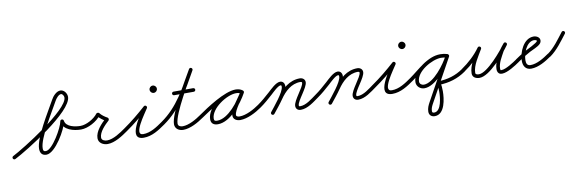

<svg xmlns="http://www.w3.org/2000/svg" viewBox="-62 -1045 5543 1842"><g transform="rotate(-10 2709.5 -124.0)"><path d="M20.9 15.6C20.9 15.6 20.9 15.6 20.9 15.6C141.5 -45.2 621.6 -341.4 621.6 -484.4C621.6 -518.2 594.8 -556.7 558.9 -556.7C519.6 -556.7 483.5 -515.2 466.5 -483.2C466.5 -483.2 466.6 -483.2 466.6 -483.3C466.6 -483.4 466.7 -483.4 466.7 -483.4C406.5 -373.6 261.2 -147.2 261.2 -39.9C261.2 -0.2 279.5 26.7 322.1 26.7C409.2 26.7 531.2 -185.2 542.3 -260.4C543.8 -270.3 534.4 -275.3 525 -275.3C515.7 -275.4 506.3 -270.5 507.7 -260.6C519.3 -177.5 621.7 -153.6 691 -153.5C700.6 -153.5 708.5 -161.3 708.5 -171C708.5 -180.6 700.7 -188.5 691 -188.5C691 -188.5 691 -188.5 691 -188.5C641.8 -188.6 551.1 -202.8 542.3 -265.4C540.9 -275.3 533 -280.3 525.1 -280.3C517.1 -280.4 509.2 -275.5 507.7 -265.6C499.2 -208.2 386.7 -8.3 322.1 -8.3C299.5 -8.3 296.2 -19.3 296.2 -39.9C296.2 -136.4 440.9 -363.6 497.3 -466.6C497.3 -466.6 497.4 -466.6 497.4 -466.7C497.4 -466.8 497.5 -466.8 497.5 -466.8C507.6 -486 534.6 -521.7 558.9 -521.7C574.7 -521.7 586.6 -498.2 586.6 -484.4C586.6 -365.3 109.9 -68.4 5.1 -15.6C-3.5 -11.3 -7 -0.8 -2.6 7.9C1.7 16.5 12.2 20 20.9 15.6Z M673.5 -171C673.5 -161.3 681.3 -153.5 691 -153.5C760.3 -153.5 847.9 -202.4 889 -257.5C891.9 -261.3 883.4 -263.3 875 -263.3C866.5 -263.3 858.1 -261.5 860.9 -257.6C880.1 -231.5 916.2 -205.1 945.1 -190.4C949.5 -188.1 950.4 -196.9 949.2 -205.5C948 -214 944.8 -222.3 941.1 -218.9C894.6 -176 830.7 -110.9 830.7 -43.2C830.7 3.8 876.2 28 918.2 28C988.7 28 1065.6 -23.6 1121.1 -62.7C1129 -68.3 1130.9 -79.2 1125.3 -87.1C1119.7 -95 1108.8 -96.9 1100.9 -91.3C1100.9 -91.3 1100.9 -91.3 1100.9 -91.3C1052.3 -57 980.2 -7 918.2 -7C896.5 -7 865.7 -16.8 865.7 -43.2C865.7 -98.8 926.9 -158.2 964.9 -193.1C968.5 -196.5 969.8 -202.5 969 -208.2C968.2 -213.9 965.4 -219.3 960.9 -221.6C937 -233.8 905 -256.7 889.1 -278.4C886.3 -282.2 880.7 -284.1 875.1 -284.1C869.4 -284.1 863.8 -282.2 861 -278.5C826.5 -232.1 749.3 -188.5 691 -188.5C681.3 -188.5 673.5 -180.7 673.5 -171Z M1120.9 -62.6C1120.9 -62.6 1120.9 -62.6 1120.9 -62.6C1198.7 -116.3 1274.6 -178.8 1344.7 -242C1352.1 -248.7 1348.1 -258.5 1340.9 -264.5C1333.7 -270.5 1323.3 -272.7 1318.1 -264.2C1279.8 -201.9 1107.3 28.5 1270 28.5C1350.9 28.5 1420.3 -17.8 1484.1 -62.7C1492 -68.3 1493.9 -79.2 1488.3 -87.1C1482.7 -95 1471.8 -96.9 1463.9 -91.3C1463.9 -91.3 1463.9 -91.3 1463.9 -91.3C1406.8 -51.1 1342.7 -6.5 1270 -6.5C1173.2 -6.5 1319.1 -199.1 1347.9 -245.8C1353.1 -254.4 1350.2 -263.2 1344.1 -268.3C1338 -273.4 1328.7 -274.7 1321.3 -268C1252.3 -205.8 1177.5 -144.2 1101.1 -91.4C1093.1 -85.9 1091.1 -75 1096.6 -67.1C1102.1 -59.1 1113 -57.1 1120.9 -62.6ZM1439.5 -414C1439.5 -413.7 1439.3 -413.5 1439 -413.5C1438.7 -413.5 1438.5 -413.7 1438.5 -414C1438.5 -414.3 1438.7 -414.5 1439 -414.5C1439.3 -414.5 1439.5 -414.3 1439.5 -414ZM1403.5 -414C1403.5 -394.4 1419.4 -378.5 1439 -378.5C1458.6 -378.5 1474.5 -394.4 1474.5 -414C1474.5 -433.6 1458.6 -449.5 1439 -449.5C1419.4 -449.5 1403.5 -433.6 1403.5 -414Z M1484 -62.6C1484 -62.6 1484 -62.6 1484 -62.6C1654.5 -181.6 1741.1 -350.4 1841.2 -527.4C1847 -537.5 1842.2 -546.9 1834.6 -551.2C1827 -555.5 1816.5 -554.8 1810.8 -544.6C1757.8 -450.9 1576.7 -154.4 1576.7 -48.3C1576.7 -3.4 1615.1 20.1 1656.3 20.1C1725.1 20.1 1803.4 -24.4 1858 -62.7C1866 -68.2 1867.9 -79.1 1862.3 -87C1856.8 -95 1845.9 -96.9 1838 -91.3C1838 -91.3 1838 -91.3 1838 -91.3C1789.8 -57.6 1717.3 -14.9 1656.3 -14.9C1634.9 -14.9 1611.7 -23.5 1611.7 -48.3C1611.7 -142.8 1793.3 -442.7 1841.2 -527.4C1847 -537.5 1842.2 -546.9 1834.6 -551.2C1827 -555.5 1816.5 -554.8 1810.8 -544.6C1713.5 -372.7 1629.6 -206.9 1464 -91.4C1456.1 -85.8 1454.1 -74.9 1459.6 -67C1465.2 -59.1 1476.1 -57.1 1484 -62.6ZM1627 -322.5C1627 -322.5 1627 -322.5 1627 -322.5C1690.7 -322.5 1754.3 -322.5 1818 -322.5C1827.7 -322.5 1835.5 -330.3 1835.5 -340C1835.5 -349.7 1827.7 -357.5 1818 -357.5C1818 -357.5 1818 -357.5 1818 -357.5C1754.3 -357.5 1690.7 -357.5 1627 -357.5C1617.3 -357.5 1609.5 -349.7 1609.5 -340C1609.5 -330.3 1617.3 -322.5 1627 -322.5Z M1833.6 -67C1839.2 -59.1 1850.1 -57.1 1858 -62.6C1932.8 -114.8 2123.1 -239.3 2215.6 -239.3C2231.4 -239.3 2247.8 -236.1 2260.8 -226.8C2269.9 -220.3 2279.4 -224.9 2284.3 -232.4C2289.2 -240 2289.4 -250.6 2279.8 -256.1C2258 -268.8 2240.1 -273.6 2214.3 -273.6C2103 -273.6 1926.6 -153.6 1926.6 -34.2C1926.6 7.6 1953.9 24.8 1992.7 24.8C2116.3 24.8 2235.9 -132 2289.4 -229.6C2295 -239.8 2290.1 -249.1 2282.4 -253.3C2274.7 -257.6 2264.3 -256.6 2258.7 -246.4C2224.8 -184.7 2142.8 -100.3 2142.8 -31.6C2142.8 6 2178.2 22.2 2211 22.2C2281.9 22.2 2366.4 -22.7 2423.1 -62.7C2431 -68.3 2432.9 -79.2 2427.3 -87.1C2421.7 -95 2410.8 -96.9 2402.9 -91.3C2352.5 -55.7 2274.2 -12.8 2211 -12.8C2199.2 -12.8 2177.8 -15.8 2177.8 -31.6C2177.8 -81.1 2261.7 -179.1 2289.3 -229.6C2295 -239.8 2290.1 -249.1 2282.4 -253.3C2274.7 -257.5 2264.2 -256.6 2258.6 -246.4C2212.4 -161.9 2100.6 -10.2 1992.7 -10.2C1973.1 -10.2 1961.6 -12.6 1961.6 -34.2C1961.6 -133.4 2123 -238.6 2214.3 -238.6C2234.1 -238.6 2245.9 -235.3 2262.2 -225.9C2271.8 -220.3 2281.1 -224.4 2285.7 -231.5C2290.3 -238.6 2290.2 -248.8 2281.2 -255.2C2262.2 -268.8 2238.7 -274.3 2215.6 -274.3C2107.7 -274.3 1924.1 -151.4 1838 -91.4C1830.1 -85.8 1828.1 -74.9 1833.6 -67Z M2398.6 -67C2404.1 -59.1 2415 -57.1 2423 -62.6C2467.2 -93.3 2507.5 -129.3 2547.6 -165C2567.5 -182.7 2621.6 -238.8 2649.7 -238.8C2656.9 -238.8 2657.6 -229.9 2657.6 -224.4C2657.6 -171.2 2551.3 -47.2 2515.2 -0.7C2509.3 6.9 2510.6 17.9 2518.3 23.8C2525.9 29.7 2536.9 28.4 2542.8 20.7C2585.6 -34.3 2692.6 -157.5 2692.6 -224.4C2692.6 -250.1 2677.8 -273.8 2649.7 -273.8C2607.4 -273.8 2553.9 -217.5 2524.4 -191.2C2485.3 -156.4 2446.1 -121.2 2403 -91.4C2395.1 -85.9 2393.1 -75 2398.6 -67ZM2542.7 20.9C2542.7 20.9 2542.7 20.9 2542.7 20.9C2575.9 -20.8 2610.3 -62.1 2640.4 -106.1C2687.6 -175 2752.6 -237.5 2841.2 -237.5C2848 -237.5 2856.6 -235.7 2856.6 -227.5C2856.6 -184.6 2752.2 -73.1 2752.2 -18.6C2752.2 10.2 2772 26.5 2800 26.5C2867.7 26.5 2930.2 -25.2 2983.1 -62.7C2991 -68.3 2992.9 -79.2 2987.3 -87.1C2981.7 -95 2970.8 -96.9 2962.9 -91.3C2916.9 -58.6 2858.5 -8.5 2800 -8.5C2791.1 -8.5 2787.2 -9.5 2787.2 -18.6C2787.2 -62.4 2891.6 -173.5 2891.6 -227.5C2891.6 -256 2867.8 -272.5 2841.2 -272.5C2740.4 -272.5 2665.5 -204.8 2611.6 -125.9C2581.9 -82.5 2548 -42 2515.3 -0.9C2509.3 6.6 2510.5 17.7 2518.1 23.7C2525.6 29.7 2536.7 28.5 2542.7 20.9Z M2958.6 -67C2964.1 -59.1 2975 -57.1 2983 -62.6C3027.2 -93.3 3067.5 -129.3 3107.6 -165C3127.5 -182.7 3181.6 -238.8 3209.7 -238.8C3216.9 -238.8 3217.6 -229.9 3217.6 -224.4C3217.6 -171.2 3111.3 -47.2 3075.2 -0.7C3069.3 6.9 3070.6 17.9 3078.3 23.8C3085.9 29.7 3096.9 28.4 3102.8 20.7C3145.6 -34.3 3252.6 -157.5 3252.6 -224.4C3252.6 -250.1 3237.8 -273.8 3209.7 -273.8C3167.4 -273.8 3113.9 -217.5 3084.4 -191.2C3045.3 -156.4 3006.1 -121.2 2963 -91.4C2955.1 -85.9 2953.1 -75 2958.6 -67ZM3102.7 20.9C3102.7 20.9 3102.7 20.9 3102.7 20.9C3135.9 -20.8 3170.3 -62.1 3200.4 -106.1C3247.6 -175 3312.6 -237.5 3401.2 -237.5C3408 -237.5 3416.6 -235.7 3416.6 -227.5C3416.6 -184.6 3312.2 -73.1 3312.2 -18.6C3312.2 10.2 3332 26.5 3360 26.5C3427.7 26.5 3490.2 -25.2 3543.1 -62.7C3551 -68.3 3552.9 -79.2 3547.3 -87.1C3541.7 -95 3530.8 -96.9 3522.9 -91.3C3476.9 -58.6 3418.5 -8.5 3360 -8.5C3351.1 -8.5 3347.2 -9.5 3347.2 -18.6C3347.2 -62.4 3451.6 -173.5 3451.6 -227.5C3451.6 -256 3427.8 -272.5 3401.2 -272.5C3300.4 -272.5 3225.5 -204.8 3171.6 -125.9C3141.9 -82.5 3108 -42 3075.3 -0.9C3069.3 6.6 3070.5 17.7 3078.1 23.7C3085.6 29.7 3096.7 28.5 3102.7 20.9Z M3542.9 -62.6C3542.9 -62.6 3542.9 -62.6 3542.9 -62.6C3620.7 -116.3 3696.6 -178.8 3766.7 -242C3774.1 -248.7 3770.1 -258.5 3762.9 -264.5C3755.7 -270.5 3745.3 -272.7 3740.1 -264.2C3701.8 -201.9 3529.3 28.5 3692 28.5C3772.9 28.5 3842.3 -17.8 3906.1 -62.7C3914 -68.3 3915.9 -79.2 3910.3 -87.1C3904.7 -95 3893.8 -96.9 3885.9 -91.3C3885.9 -91.3 3885.9 -91.3 3885.9 -91.3C3828.8 -51.1 3764.7 -6.5 3692 -6.5C3595.2 -6.5 3741.1 -199.1 3769.9 -245.8C3775.1 -254.4 3772.2 -263.2 3766.1 -268.3C3760 -273.4 3750.7 -274.7 3743.3 -268C3674.3 -205.8 3599.5 -144.2 3523.1 -91.4C3515.1 -85.9 3513.1 -75 3518.6 -67.1C3524.1 -59.1 3535 -57.1 3542.9 -62.6ZM3861.5 -414C3861.5 -413.7 3861.3 -413.5 3861 -413.5C3860.7 -413.5 3860.5 -413.7 3860.5 -414C3860.5 -414.3 3860.7 -414.5 3861 -414.5C3861.3 -414.5 3861.5 -414.3 3861.5 -414ZM3825.5 -414C3825.5 -394.4 3841.4 -378.5 3861 -378.5C3880.6 -378.5 3896.5 -394.4 3896.5 -414C3896.5 -433.6 3880.6 -449.5 3861 -449.5C3841.4 -449.5 3825.5 -433.6 3825.5 -414Z M3881.7 -67C3887.2 -59 3898.1 -57.1 3906 -62.7C3995.7 -125.4 4093.7 -231.5 4208.4 -231.5C4227.9 -231.5 4247.3 -228.8 4266 -223.2C4275.3 -220.5 4285 -225.7 4287.8 -235C4290.5 -244.3 4285.3 -254 4276 -256.8C4254.1 -263.3 4231.3 -266.5 4208.4 -266.5C4083 -266.5 3983 -159.3 3886 -91.3C3878 -85.8 3876.1 -74.9 3881.7 -67ZM4275.8 -256.8C4275.8 -256.8 4275.8 -256.8 4275.8 -256.8C4253.4 -263.3 4232.9 -266.4 4209.3 -266.4C4102.2 -266.4 3928 -161.9 3928 -42.8C3928 -1.2 3963.8 28.9 4004 28.9C4116.5 28.9 4242.5 -137.8 4288.7 -230.2C4293.8 -240.4 4288.8 -249.5 4281.1 -253.5C4273.5 -257.5 4263.2 -256.5 4257.7 -246.5C4181.7 -108.8 4105.7 28.9 4029.7 166.5C4013.7 195.5 4000.7 222.7 4000.5 256.6C4000.2 290.1 4022.6 309.7 4055.4 309.7C4154.5 309.7 4172.1 159.6 4172.1 86.9C4172.1 57.9 4170.3 27.7 4162.9 -0.4C4161.8 -4.7 4155.5 0.9 4150.6 7.5C4145.7 14 4142.2 21.6 4146.6 21.5C4244.9 18.3 4330.5 -5.8 4411.1 -62.7C4419 -68.3 4420.9 -79.2 4415.3 -87.1C4409.7 -95 4398.8 -96.9 4390.9 -91.3C4390.9 -91.3 4390.9 -91.3 4390.9 -91.3C4315.9 -38.4 4237 -16.5 4145.4 -13.5C4141 -13.3 4136.4 -10 4133.1 -5.6C4129.9 -1.2 4128 4.2 4129.1 8.4C4135.6 33.6 4137.1 61 4137.1 86.9C4137.1 135.8 4126.5 274.7 4055.4 274.7C4041.9 274.7 4035.4 270.8 4035.5 256.9C4035.7 229.2 4047.3 207.1 4060.3 183.5C4136.3 45.8 4212.3 -91.9 4288.3 -229.5C4293.8 -239.5 4288.7 -248.7 4280.8 -252.9C4273 -257 4262.5 -256 4257.3 -245.8C4218.1 -167.4 4099.9 -6.1 4004 -6.1C3983.1 -6.1 3963 -20.5 3963 -42.8C3963 -141.3 4122.2 -231.4 4209.3 -231.4C4229.6 -231.4 4246.9 -228.7 4266.2 -223.2C4275.4 -220.5 4285.1 -225.9 4287.8 -235.2C4290.5 -244.4 4285.1 -254.1 4275.8 -256.8Z M4409.9 -62.6C4409.9 -62.6 4409.9 -62.6 4409.9 -62.6C4482.6 -112.5 4551 -174.8 4602.3 -246.9C4608.7 -255.9 4604.1 -265.4 4596.5 -270.2C4588.9 -275.1 4578.3 -275.3 4572.8 -265.7C4533.4 -196.5 4473.4 -112.9 4473.4 -31.7C4473.4 7.3 4508.5 22.4 4542.2 22.4C4642.2 22.4 4798.9 -166.3 4853.3 -242.9C4859.8 -252.1 4856.4 -261.8 4849.5 -267C4842.7 -272.1 4832.4 -272.8 4825.3 -263.9C4810.4 -245.2 4793.7 -226.5 4781.8 -205.7C4781.8 -205.7 4781.7 -205.6 4781.7 -205.5C4781.6 -205.4 4781.6 -205.2 4781.6 -205.2C4752.8 -151.4 4715.5 -93.1 4715.5 -30.3C4715.5 -20.6 4717 -10.7 4721.4 -2C4721.4 -2 4721.5 -1.9 4721.6 -1.8C4721.6 -1.6 4721.7 -1.5 4721.7 -1.5C4730.9 15.1 4742.6 20.2 4762.4 20.2C4813.9 20.2 4897.4 -34.2 4938 -62.7C4946 -68.2 4947.9 -79.1 4942.3 -87C4936.8 -95 4925.9 -96.9 4918 -91.3C4918 -91.3 4918 -91.3 4918 -91.3C4884.4 -67.9 4804.6 -14.7 4762.4 -14.7C4751 -14.7 4755.3 -13 4752.3 -18.5C4752.3 -18.5 4752.4 -18.4 4752.4 -18.2C4752.5 -18.1 4752.6 -18 4752.6 -18C4750.7 -21.6 4750.5 -26.3 4750.5 -30.3C4750.5 -86.2 4786.7 -140.6 4812.4 -188.8C4812.4 -188.8 4812.4 -188.6 4812.3 -188.5C4812.3 -188.4 4812.2 -188.3 4812.2 -188.3C4823.2 -207.5 4838.9 -224.8 4852.7 -242.1C4859.8 -251 4856.1 -260.9 4848.9 -266.2C4841.8 -271.6 4831.3 -272.4 4824.7 -263.1C4779 -198.9 4624.9 -12.6 4542.2 -12.6C4529.3 -12.6 4508.4 -14.7 4508.4 -31.7C4508.4 -105.1 4567.3 -185.3 4603.2 -248.3C4608.7 -258 4604.5 -267.2 4597.4 -271.7C4590.3 -276.3 4580.2 -276.2 4573.7 -267.1C4524.8 -198.4 4459.4 -139.1 4390.1 -91.4C4382.1 -85.9 4380.1 -75 4385.6 -67.1C4391.1 -59.1 4402 -57.1 4409.9 -62.6Z M4937 -62.6C4937 -62.6 4937 -62.6 4937 -62.6C4977.3 -90.8 5019 -116.8 5062.3 -140C5093.7 -156.8 5139.9 -172.3 5165.1 -197.6C5174.4 -207.1 5179.5 -218.7 5179.5 -232C5179.5 -262.1 5146.3 -278.5 5120 -278.5C5020.8 -278.5 4968.5 -149.9 4968.5 -66C4968.5 -17.5 4992 21.5 5045 21.5C5116.1 21.5 5190.1 -23.3 5246.1 -62.7C5254 -68.3 5255.9 -79.2 5250.3 -87.1C5244.7 -95 5233.8 -96.9 5225.9 -91.3C5176.5 -56.5 5108.1 -13.5 5045 -13.5C5012.1 -13.5 5003.5 -36.9 5003.5 -66C5003.5 -129 5042.7 -243.5 5120 -243.5C5125.2 -243.5 5144.5 -239.6 5144.5 -232C5144.5 -214.1 5028.7 -161.7 5011.9 -152C4979.4 -133.2 4947.8 -112.8 4917 -91.4C4909.1 -85.8 4907.1 -74.9 4912.6 -67C4918.2 -59.1 4929.1 -57.1 4937 -62.6Z M5246.1 -61.4C5246.1 -61.4 5246.1 -61.4 5246.1 -61.4C5317.1 -111.8 5368 -185.3 5420.8 -253.3C5426.7 -260.9 5425.4 -271.9 5417.7 -277.8C5410.1 -283.7 5399.1 -282.4 5393.2 -274.7C5393.2 -274.7 5393.2 -274.7 5393.2 -274.7C5342.5 -209.6 5293.8 -138.2 5225.9 -89.9C5218 -84.3 5216.1 -73.4 5221.7 -65.5C5227.3 -57.6 5238.3 -55.8 5246.1 -61.4Z"/></g></svg>

Font: FRB American Cursive Guidelines
Style: Italic
Weight: 400
Italic angle: -25°
Version: Version 2.0;Modular Font Editor K font №1